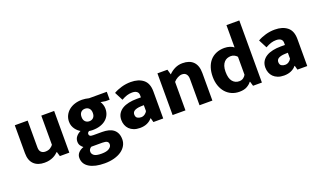

<svg xmlns="http://www.w3.org/2000/svg" viewBox="-89 -1276 3479 2077"><g transform="rotate(-20 1650.0 -237.5)"><path d="M363 -480H511V0H402L387 -52H383Q373 -42 359 -31Q345 -20 325.5 -10.5Q306 -1 281 5Q256 11 224 11Q146 11 102 -32Q58 -75 58 -159V-480H206V-171Q206 -134 224.5 -116.5Q243 -99 272 -99Q307 -99 329.5 -113.5Q352 -128 363 -144Z M622 -315Q622 -354 638 -386.5Q654 -419 682.5 -442.5Q711 -466 749.5 -478.5Q788 -491 834 -491Q851 -491 873 -488Q895 -485 913 -480H1117V-389H1071L1015 -398Q1026 -383 1033.5 -360Q1041 -337 1041 -314Q1041 -276 1027 -245Q1013 -214 986 -191Q959 -168 920 -155.5Q881 -143 832 -143Q821 -143 811 -144Q801 -145 791 -147Q784 -143 778 -136Q772 -129 772 -118Q772 -105 781.5 -97Q791 -89 820 -89H921Q960 -89 993 -81Q1026 -73 1049.5 -55Q1073 -37 1086 -8.5Q1099 20 1099 60Q1099 99 1080 132Q1061 165 1026.5 189Q992 213 942.5 226.5Q893 240 833 240Q721 240 657 201Q593 162 593 90Q593 58 614.5 33.5Q636 9 675 -5Q663 -13 648 -32.5Q633 -52 633 -81Q633 -115 653.5 -139.5Q674 -164 705 -179Q692 -186 677.5 -198.5Q663 -211 650.5 -228Q638 -245 630 -266.5Q622 -288 622 -315ZM757 21Q745 27 736 39Q727 51 727 69Q727 94 750.5 112Q774 130 837 130Q896 130 924.5 110.5Q953 91 953 65Q953 42 937 31.5Q921 21 883 21ZM897 -317Q897 -352 878.5 -370.5Q860 -389 832 -389Q803 -389 785 -370.5Q767 -352 767 -317Q767 -282 785.5 -263.5Q804 -245 832 -245Q861 -245 879 -263.5Q897 -282 897 -317Z M1197 -438Q1238 -462 1289.5 -476.5Q1341 -491 1395 -491Q1484 -491 1538 -448Q1592 -405 1592 -311V0H1479L1466 -48H1462Q1442 -22 1406.5 -5.5Q1371 11 1323 11Q1282 11 1251.5 -1Q1221 -13 1201 -33Q1181 -53 1170.5 -80.5Q1160 -108 1160 -139Q1160 -181 1178.5 -211Q1197 -241 1228.5 -260Q1260 -279 1302.5 -288Q1345 -297 1393 -297H1443V-323Q1443 -350 1424 -364.5Q1405 -379 1370 -379Q1340 -379 1311 -370Q1282 -361 1247 -341ZM1444 -207 1411 -206Q1383 -205 1364 -200Q1345 -195 1333.5 -187.5Q1322 -180 1317 -169.5Q1312 -159 1312 -148Q1312 -117 1330.5 -105.5Q1349 -94 1373 -94Q1397 -94 1416.5 -108Q1436 -122 1444 -139Z M1848 0H1700V-480H1815L1832 -420Q1864 -453 1904 -472Q1944 -491 1991 -491Q2072 -491 2115 -447Q2158 -403 2158 -318V0H2010V-303Q2010 -338 1993.5 -358.5Q1977 -379 1945 -379Q1921 -379 1894.5 -365Q1868 -351 1848 -328Z M2580 -715H2728V0H2626L2611 -52H2606Q2592 -30 2557.5 -9.5Q2523 11 2467 11Q2420 11 2380 -6.5Q2340 -24 2311 -56.5Q2282 -89 2265.5 -135.5Q2249 -182 2249 -240Q2249 -297 2264 -343.5Q2279 -390 2307.5 -422.5Q2336 -455 2378 -473Q2420 -491 2473 -491Q2506 -491 2535.5 -481.5Q2565 -472 2580 -458ZM2580 -350Q2571 -362 2552 -373Q2533 -384 2510 -384Q2487 -384 2467 -376.5Q2447 -369 2431.5 -352Q2416 -335 2407 -308.5Q2398 -282 2398 -243Q2398 -168 2427.5 -132.5Q2457 -97 2504 -97Q2533 -97 2552.5 -112Q2572 -127 2580 -144Z M2855 -438Q2896 -462 2947.5 -476.5Q2999 -491 3053 -491Q3142 -491 3196 -448Q3250 -405 3250 -311V0H3137L3124 -48H3120Q3100 -22 3064.5 -5.5Q3029 11 2981 11Q2940 11 2909.5 -1Q2879 -13 2859 -33Q2839 -53 2828.5 -80.5Q2818 -108 2818 -139Q2818 -181 2836.5 -211Q2855 -241 2886.5 -260Q2918 -279 2960.5 -288Q3003 -297 3051 -297H3101V-323Q3101 -350 3082 -364.5Q3063 -379 3028 -379Q2998 -379 2969 -370Q2940 -361 2905 -341ZM3102 -207 3069 -206Q3041 -205 3022 -200Q3003 -195 2991.5 -187.5Q2980 -180 2975 -169.5Q2970 -159 2970 -148Q2970 -117 2988.5 -105.5Q3007 -94 3031 -94Q3055 -94 3074.5 -108Q3094 -122 3102 -139Z"/></g></svg>

Font: Mukta Vaani ExtraBold
Style: Regular
Weight: 800
Designer: Noopur Datye, Girish Dalvi, Yashodeep Gholap, Pallavi Karambelkar
Foundry: Ek Type
Version: Version 2.538;PS 1.000;hotconv 16.6.51;makeotf.lib2.5.65220;